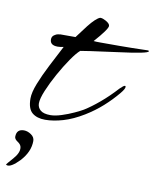

<svg xmlns="http://www.w3.org/2000/svg" viewBox="-128 -474 610 735"><g transform="rotate(10 176.5 -106.0)"><path d="M62 6Q30 6 11.5 -9.5Q-7 -25 -7 -65Q-7 -88 7 -123.5Q21 -159 42 -200Q63 -241 84 -281Q71 -278 61 -278Q31 -278 31 -301Q31 -312 39.5 -318Q48 -324 55 -325Q55 -325 57.5 -325Q60 -325 64 -326H122Q140 -349 159 -375Q186 -409 202 -415H205Q212 -415 225 -408Q241 -399 241 -390Q241 -377 193 -323Q202 -322 219 -322Q236 -322 261 -322Q273 -322 295.5 -322Q318 -322 342.5 -322.5Q367 -323 385 -323.5Q403 -324 405 -324Q408 -323 408 -321Q408 -312 290 -297Q223 -288 187.5 -283Q152 -278 149 -277Q135 -265 115 -236Q95 -207 75 -171Q55 -135 41.5 -102.5Q28 -70 28 -52Q28 -36 40 -25.5Q52 -15 79 -15Q97 -15 122 -23Q147 -31 169.5 -41.5Q192 -52 202 -58Q228 -74 259.5 -100.5Q291 -127 322 -161Q336 -175 341 -175Q344 -175 344 -171Q344 -163 329 -145Q305 -116 275.5 -89.5Q246 -63 210 -41Q169 -16 131.5 -5Q94 6 62 6ZM-51 203Q-55 202 -55 200Q-55 199 -32 173Q-9 147 -12 127Q-13 116 -26 107.5Q-39 99 -39 90Q-39 60 -10 60Q4 60 18 69.5Q32 79 32 94Q32 136 -3 174Q-35 207 -51 203Z"/></g></svg>

Font: Alex Brush
Style: Regular
Weight: 400
Designer: Robert E. Leuschke
Foundry: Robert E. Leuschke
Version: Version 1.111; ttfautohint (v1.8.4.7-5d5b)